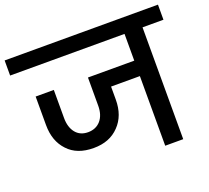

<svg xmlns="http://www.w3.org/2000/svg" viewBox="-149 -896 1144 1052"><g transform="rotate(-20 423.0 -370.0)"><path d="M870 -740C870 -740 -24 -740 -24 -740C-24 -740 -24 -652 -24 -652C-24 -652 643 -652 643 -652C643 -652 643 -496 643 -496C643 -496 373 -496 373 -496C373 -496 373 -332 373 -332C373 -332 373 -332 373 -332C373 -296 364 -267 346 -246C328 -225 303 -214 272 -214C272 -214 272 -214 272 -214C241 -214 217 -225 200 -246C183 -267 174 -296 174 -332C174 -332 174 -496 174 -496C174 -496 68 -496 68 -496C68 -496 68 -330 68 -330C68 -330 68 -330 68 -330C68 -267 86 -217 122 -179C157 -141 207 -122 271 -122C271 -122 271 -122 271 -122C334 -122 383 -141 420 -180C457 -218 475 -268 475 -330C475 -330 475 -406 475 -406C475 -406 643 -406 643 -406C643 -406 643 0 643 0C643 0 748 0 748 0C748 0 748 -652 748 -652C748 -652 870 -652 870 -652C870 -652 870 -740 870 -740Z"/></g></svg>

Font: Girnar Poppins
Style: Medium
Weight: 500
Designer: Ninad Kale (Devanagari), Jonny Pinhorn (Latin)
Foundry: Indian Type Foundry
Version: ""